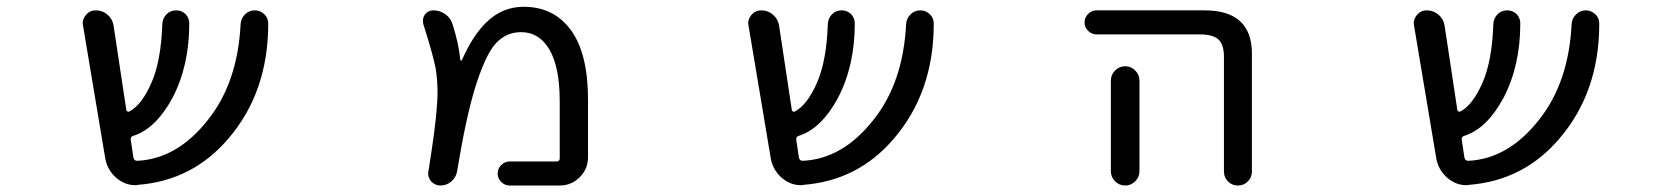

<svg xmlns="http://www.w3.org/2000/svg" viewBox="-20 -578 5040 577"><path d="M775.4 -534.2Q786.1 -523.4 786.1 -506.8Q786.1 -300.8 666 -161.1Q558.6 -35.2 394.5 -22.5Q390.6 -21.5 386.7 -21.5Q355.5 -21.5 330.1 -43Q301.8 -67.4 295.9 -104.5L229.5 -501Q228.5 -504.9 228.5 -507.8Q228.5 -521.5 238.3 -533.2Q250 -546.9 267.6 -546.9Q288.1 -546.9 303.2 -533.7Q318.4 -520.5 321.3 -501L359.4 -249Q359.4 -245.1 362.8 -243.2Q366.2 -241.2 369.1 -243.2Q406.2 -262.7 435.5 -330.1Q463.9 -394.5 467.8 -505.9Q468.8 -523.4 480.5 -535.2Q492.2 -546.9 509.3 -546.9Q526.4 -546.9 538.1 -535.2Q548.8 -523.4 548.8 -507.8Q548.8 -379.9 498 -283.2Q448.2 -191.4 380.9 -169.9Q371.1 -167 373 -157.2L380.9 -104.5Q382.8 -94.7 392.6 -94.7Q513.7 -100.6 606.4 -219.7Q694.3 -331.1 703.1 -505.9Q704.1 -522.5 716.3 -534.7Q728.5 -546.9 745.6 -546.9Q762.7 -546.9 775.4 -534.2Z M1511.7 -20.5Q1497.1 -20.5 1486.3 -31.2Q1475.6 -42 1475.6 -56.6Q1475.6 -71.3 1486.3 -82Q1497.1 -92.8 1511.7 -92.8H1652.3Q1662.1 -92.8 1662.1 -102.5V-272.5Q1662.1 -376 1631.3 -428.7Q1600.6 -481.4 1545.9 -481.4Q1501 -481.4 1469.7 -447.3Q1438.5 -413.1 1407.2 -312.5Q1379.9 -222.7 1353.5 -62.5Q1350.6 -44.9 1336.4 -32.7Q1322.3 -20.5 1303.7 -20.5Q1287.1 -20.5 1275.4 -33.2Q1266.6 -43.9 1266.6 -56.6Q1266.6 -59.6 1267.6 -63.5Q1290 -204.1 1293 -259.8Q1294.9 -280.3 1294.9 -298.8Q1294.9 -338.9 1289.1 -373Q1281.2 -414.1 1252 -505.9Q1251 -510.7 1251 -515.6Q1251 -525.4 1256.8 -534.2Q1266.6 -546.9 1282.2 -546.9Q1301.8 -546.9 1317.9 -535.6Q1334 -524.4 1339.8 -505.9Q1358.4 -448.2 1363.3 -398.4Q1363.3 -396.5 1365.2 -396Q1367.2 -395.5 1368.2 -397.5Q1400.4 -470.7 1441.4 -510.7Q1489.3 -557.6 1553.7 -557.6Q1644.5 -557.6 1695.8 -487.3Q1747.1 -417 1747.1 -278.3V-105.5Q1747.1 -70.3 1722.2 -45.4Q1697.3 -20.5 1662.1 -20.5Z M2775.4 -534.2Q2786.1 -523.4 2786.1 -506.8Q2786.1 -300.8 2666 -161.1Q2558.6 -35.2 2394.5 -22.5Q2390.6 -21.5 2386.7 -21.5Q2355.5 -21.5 2330.1 -43Q2301.8 -67.4 2295.9 -104.5L2229.5 -501Q2228.5 -504.9 2228.5 -507.8Q2228.5 -521.5 2238.3 -533.2Q2250 -546.9 2267.6 -546.9Q2288.1 -546.9 2303.2 -533.7Q2318.4 -520.5 2321.3 -501L2359.4 -249Q2359.4 -245.1 2362.8 -243.2Q2366.2 -241.2 2369.1 -243.2Q2406.2 -262.7 2435.5 -330.1Q2463.9 -394.5 2467.8 -505.9Q2468.8 -523.4 2480.5 -535.2Q2492.2 -546.9 2509.3 -546.9Q2526.4 -546.9 2538.1 -535.2Q2548.8 -523.4 2548.8 -507.8Q2548.8 -379.9 2498 -283.2Q2448.2 -191.4 2380.9 -169.9Q2371.1 -167 2373 -157.2L2380.9 -104.5Q2382.8 -94.7 2392.6 -94.7Q2513.7 -100.6 2606.4 -219.7Q2694.3 -331.1 2703.1 -505.9Q2704.1 -522.5 2716.3 -534.7Q2728.5 -546.9 2745.6 -546.9Q2762.7 -546.9 2775.4 -534.2Z M3275.4 -474.6Q3260.7 -474.6 3250 -485.4Q3239.3 -496.1 3239.3 -510.7Q3239.3 -525.4 3250 -536.1Q3260.7 -546.9 3275.4 -546.9H3599.6Q3742.2 -546.9 3742.2 -417V-62.5Q3742.2 -44.9 3730 -32.7Q3717.8 -20.5 3700.2 -20.5Q3682.6 -20.5 3670.4 -32.7Q3658.2 -44.9 3658.2 -62.5V-407.2Q3658.2 -444.3 3641.6 -459.5Q3625 -474.6 3585 -474.6ZM3404.3 -335.9V-99.6V-63.5Q3404.3 -45.9 3391.6 -33.2Q3378.9 -20.5 3361.3 -20.5Q3343.8 -20.5 3331.1 -33.2Q3318.4 -45.9 3318.4 -63.5V-99.6V-335.9Q3318.4 -353.5 3331.1 -366.2Q3343.8 -378.9 3361.3 -378.9Q3378.9 -378.9 3391.6 -366.2Q3404.3 -353.5 3404.3 -335.9Z M4775.4 -534.2Q4786.1 -523.4 4786.1 -506.8Q4786.1 -300.8 4666 -161.1Q4558.6 -35.2 4394.5 -22.5Q4390.6 -21.5 4386.7 -21.5Q4355.5 -21.5 4330.1 -43Q4301.8 -67.4 4295.9 -104.5L4229.5 -501Q4228.5 -504.9 4228.5 -507.8Q4228.5 -521.5 4238.3 -533.2Q4250 -546.9 4267.6 -546.9Q4288.1 -546.9 4303.2 -533.7Q4318.4 -520.5 4321.3 -501L4359.4 -249Q4359.4 -245.1 4362.8 -243.2Q4366.2 -241.2 4369.1 -243.2Q4406.2 -262.7 4435.5 -330.1Q4463.9 -394.5 4467.8 -505.9Q4468.8 -523.4 4480.5 -535.2Q4492.2 -546.9 4509.3 -546.9Q4526.4 -546.9 4538.1 -535.2Q4548.8 -523.4 4548.8 -507.8Q4548.8 -379.9 4498 -283.2Q4448.2 -191.4 4380.9 -169.9Q4371.1 -167 4373 -157.2L4380.9 -104.5Q4382.8 -94.7 4392.6 -94.7Q4513.7 -100.6 4606.4 -219.7Q4694.3 -331.1 4703.1 -505.9Q4704.1 -522.5 4716.3 -534.7Q4728.5 -546.9 4745.6 -546.9Q4762.7 -546.9 4775.4 -534.2Z"/></svg>

Font: Rounded-X Mgen+ 1m regular
Style: Regular
Weight: 400
Designer: [Source Han Sans]
Ryoko NISHIZUKA  (kana & ideographs); Paul D. Hunt (Latin, Greek & Cyrillic); Wenlong ZHANG  (bopomofo
Version: Version 1.059.20150602